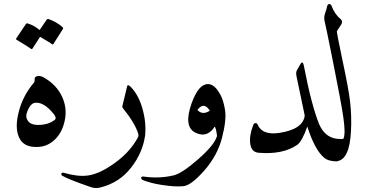

<svg xmlns="http://www.w3.org/2000/svg" viewBox="-20 -710 1837 959"><path d="M158 -326Q174 -337 199 -323Q263 -286 290 -227Q317 -169 303 -106Q290 -46 252 -11Q214 24 165 24Q97 26 75 -24Q53 -73 74 -153Q95 -234 151 -299Q153 -301 153 -312Q153 -324 158 -326ZM253 -111Q265 -120 248 -141Q201 -199 159 -197Q138 -197 123 -168Q108 -139 112 -123Q121 -86 170 -86Q221 -86 253 -111ZM214 -613Q216 -616 222 -615Q242 -608 259.5 -598Q277 -588 293 -574Q297 -570 294 -565L246 -489Q244 -486 237 -491Q234 -494 220 -502.5Q206 -511 180 -526L142 -467Q139 -462 132 -468Q128 -471 111 -482Q94 -493 62 -512Q58 -515 61 -518L110 -591Q112 -594 118 -593Q135 -588 150 -579.5Q165 -571 178 -560Z M615 -279Q616 -283 618 -284Q623 -286 633 -276Q672 -236 691 -169Q711 -100 705 -35Q693 53 635 127Q577 202 483 226Q459 233 435 225Q377 205 340.5 190.5Q304 176 290 167Q286 164 286 161Q286 157 289 154Q292 151 298 153Q333 163 362 166.5Q391 170 416 167Q441 164 469.5 152.5Q498 141 530 120Q625 59 669 -24Q673 -30 671 -40Q656 -93 593 -171Q590 -176 591 -179Z M937 -194Q972 -291 1019 -290Q1048 -290 1073 -250Q1086 -230 1093 -208Q1100 -186 1104 -161Q1112 -111 1089 -22Q1066 67 1001 141Q935 216 896 220Q856 224 790 214Q757 209 733.5 202.5Q710 196 695 190Q684 185 685 178Q687 170 698 172Q776 183 847 166Q868 161 898.5 141Q929 121 969 86Q1009 51 1033 22Q1057 -7 1064 -31Q1059 -73 1052 -77Q1014 -18 955 -48Q896 -78 937 -194ZM1028 -157Q999 -204 966 -161Q991 -133 1028 -157Z M1663 96Q1620 96 1598 77Q1551 36 1515 -78Q1489 -4 1464 14Q1392 63 1272 53Q1236 50 1230 9Q1224 -32 1245 -86Q1248 -94 1255 -95Q1264 -96 1267 -87Q1290 -34 1374 -46Q1494 -64 1502 -133L1461 -329Q1457 -348 1463 -359L1480 -389Q1485 -398 1489 -398Q1495 -397 1498 -380Q1518 -276 1537.5 -203.5Q1557 -131 1574 -90Q1602 -25 1661 -17Q1678 -15 1683 13Q1685 26 1685 39.5Q1685 53 1681 67Q1673 96 1663 96Z M1614 -679Q1617 -690 1625 -690Q1632 -690 1636 -681Q1652 -638 1682 -614Q1694 -603 1684 -587Q1679 -579 1673.5 -571Q1668 -563 1663 -555Q1660 -553 1690 -412Q1705 -342 1715 -288.5Q1725 -235 1729 -199Q1733 -163 1734 -127Q1735 -91 1733 -54Q1726 86 1664 95Q1634 100 1626 71Q1618 42 1630 12Q1642 -20 1660 -17Q1674 -16 1682.5 -15.5Q1691 -15 1695 -17Q1707 -39 1695 -123Q1689 -165 1676 -233.5Q1663 -302 1644 -398Q1625 -494 1614 -546Q1603 -598 1601 -606Q1597 -623 1604 -645Q1608 -656 1610.5 -664.5Q1613 -673 1614 -679Z"/></svg>

Font: Amiri
Style: Regular
Weight: 400
Designer: Khaled Hosny
Version: Version 0.114